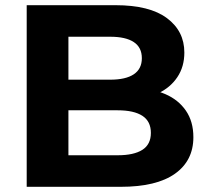

<svg xmlns="http://www.w3.org/2000/svg" viewBox="-20 -720 805 740"><path d="M82.9 0V-700H425Q556.7 -700 623.6 -650Q690.5 -600 690.5 -517.6Q690.5 -462.8 663.4 -422.5Q636.3 -382.2 589 -360Q541.8 -337.8 480.9 -337.8L499.7 -379.2Q566 -379.2 616.8 -357.4Q667.5 -335.6 696.4 -293.6Q725.3 -251.6 725.3 -191.2Q725.3 -100.8 654.3 -50.4Q583.3 0 445 0ZM243.7 -121.6H433.4Q495.9 -121.6 528.7 -142.5Q561.5 -163.4 561.5 -207.9Q561.5 -252.4 528.7 -273.7Q495.9 -294.9 433.4 -294.9H232V-412.9H405Q464.3 -412.9 495.5 -433.6Q526.7 -454.4 526.7 -495.7Q526.7 -537.4 495.5 -557.9Q464.3 -578.4 405 -578.4H243.7Z"/></svg>

Font: Montserrat Thin
Style: Regular
Weight: 100
Designer: Julieta Ulanovsky
Foundry: Julieta Ulanovsky
Version: Version 9.000